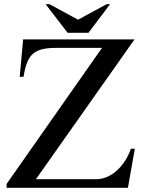

<svg xmlns="http://www.w3.org/2000/svg" viewBox="-20 -888 682 908"><path d="M299.8 -732.9 195.8 -868.2H213.9L349.1 -794.9L484.4 -868.2H500.5L398.4 -732.9ZM616.2 -701.7 149.9 -40.5H434.6Q461.4 -40.5 486.6 -51.5Q511.7 -62.5 533 -81.8Q554.2 -101.1 571.3 -127.4Q588.4 -153.8 599.1 -184.6H617.7L585 0H11.2V-18.1L462.4 -661.6H244.6Q206.5 -661.6 179.9 -655.3Q153.3 -648.9 135.7 -633.5Q118.2 -618.2 107.9 -591.6Q97.7 -564.9 91.3 -524.9H73.2L89.4 -701.7Z"/></svg>

Font: Khmer Busra Bunong
Style: Regular
Weight: 400
Designer: D. Kanjahn
Version: Version 7.100; 2014